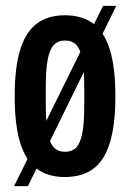

<svg xmlns="http://www.w3.org/2000/svg" viewBox="-20 -591 444 654"><path d="M201 12Q144 12 106 -15.5Q68 -43 49 -104Q30 -165 30 -263Q30 -362 49 -422.5Q68 -483 106 -511Q144 -539 201 -539Q259 -539 297 -511Q335 -483 354 -422.5Q373 -362 373 -263Q373 -165 354 -104Q335 -43 297 -15.5Q259 12 201 12ZM201 -74Q226 -74 240 -89Q254 -104 260.5 -138.5Q267 -173 267 -231V-295Q267 -354 260.5 -388.5Q254 -423 240 -438Q226 -453 201 -453Q178 -453 163.5 -438Q149 -423 142.5 -388.5Q136 -354 136 -295V-231Q136 -173 142.5 -138.5Q149 -104 163.5 -89Q178 -74 201 -74ZM28 43 331 -571H376L75 43Z"/></svg>

Font: Archivo ExtraCondensed SemiBold
Style: Regular
Weight: 600
Width: 2
Designer: Hector Gatti
Foundry: Omnibus-Type
Version: Version 2.001